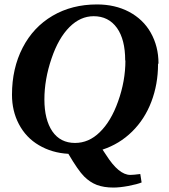

<svg xmlns="http://www.w3.org/2000/svg" viewBox="-20 -681 762 865"><path d="M694 -396 692 -392Q692 -302 662 -223Q632 -144 575 -88Q518 -32 442 -7L458 17Q515 107 567 107Q581 107 612 103L618 141Q599 149 557 157Q519 164 491 164Q448 164 416 152Q385 140 359 114Q332 87 288 12Q214 8 155 -27Q97 -61 65 -122Q34 -181 34 -254Q34 -373 82 -466Q130 -559 217 -610Q304 -661 417 -661Q498 -661 561 -628Q625 -594 659 -534Q694 -472 694 -396ZM545 -408 544 -409Q544 -503 507 -555Q469 -608 402 -608Q342 -608 293 -559Q243 -509 212 -417Q180 -323 180 -233Q180 -142 216 -89Q252 -37 318 -37Q380 -37 429 -85Q480 -134 512 -224Q545 -316 545 -408Z"/></svg>

Font: Libra Serif Modern
Style: Bold Italic
Weight: 700
Italic angle: -12°
Designer: Stefan Peev, Context Ltd
Foundry: Stefan Peev, Context Ltd
Version: Version 1.000